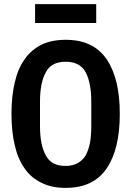

<svg xmlns="http://www.w3.org/2000/svg" viewBox="-20 -904 640 936"><path d="M300 12C391 12 457 -20 500 -83C543 -146 564 -235 564 -349C564 -349 564 -349 564 -349C564 -463 543 -552 500 -615C457 -678 391 -710 300 -710C300 -710 300 -710 300 -710C255 -710 215 -702 182 -686C149 -669 121 -646 100 -615C78 -584 62 -547 52 -502C41 -457 36 -406 36 -349C36 -349 36 -349 36 -349C36 -292 41 -241 52 -196C62 -151 78 -114 100 -83C121 -52 149 -29 182 -13C215 4 255 12 300 12C300 12 300 12 300 12ZM300 -95C253 -95 221 -112 203 -147C184 -182 175 -229 175 -289C175 -289 175 -409 175 -409C175 -409 175 -409 175 -409C175 -469 184 -516 203 -551C221 -586 253 -603 300 -603C300 -603 300 -603 300 -603C347 -603 379 -586 398 -551C416 -516 425 -469 425 -409C425 -409 425 -290 425 -290C425 -290 425 -290 425 -290C425 -260 423 -233 419 -209C414 -184 407 -164 398 -147C388 -130 375 -118 359 -109C343 -100 323 -95 300 -95C300 -95 300 -95 300 -95ZM151 -792C151 -792 449 -792 449 -792C449 -792 449 -884 449 -884C449 -884 151 -884 151 -884C151 -884 151 -792 151 -792Z"/></svg>

Font: IBM Plex Mono Mod
Style: SemiBold
Weight: 500
Designer: Mike Abbink, Paul van der Laan, Pieter van Rosmalen
Foundry: Bold Monday
Version: ""